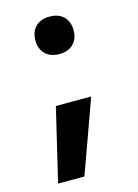

<svg xmlns="http://www.w3.org/2000/svg" viewBox="-109 -591 590 822"><g transform="rotate(-15 186.5 -180.0)"><path d="M44.3 170 121 -153.3H277.6L161 170ZM193.7 -364.1Q154.3 -364.1 131.7 -386.4Q109 -408.7 109 -447Q109 -485.7 131.7 -507.8Q154.3 -530 193.7 -530Q233 -530 255.6 -507.8Q278.3 -485.7 278.3 -447Q278.3 -408.7 255.6 -386.4Q233 -364.1 193.7 -364.1Z"/></g></svg>

Font: M PLUS 2 Thin
Style: Regular
Weight: 100
Designer: Coji Morishita
Foundry: UNDERFOREST DESIGN
Version: Version 1.001